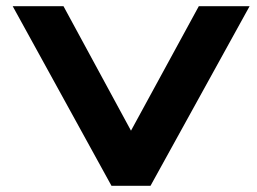

<svg xmlns="http://www.w3.org/2000/svg" viewBox="-20 -600 830 620"><path d="M340 0 21 -580H185L403 -178L622 -580H786L466 0Z"/></svg>

Font: Orbitron ExtraBold
Style: Regular
Weight: 800
Designer: Matt McInerney
Foundry: The League of Moveable Type
Version: Version 2.001